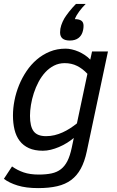

<svg xmlns="http://www.w3.org/2000/svg" viewBox="-23 -778 605 991"><path d="M424.8 3.9Q413.6 56.6 394 92.5Q374.5 128.4 344.5 150.9Q314.5 173.3 272.2 183.1Q230 192.9 173.8 192.9Q111.3 192.9 67.9 179.4Q24.4 166 -2.9 145L39.1 81.1Q66.4 100.6 99.1 111.8Q131.8 123 176.8 123Q215.3 123 243.4 116.9Q271.5 110.8 291.5 95.2Q311.5 79.6 325 53Q338.4 26.4 347.2 -15.1L357.9 -65.9Q340.8 -51.8 321.3 -39.8Q301.8 -27.8 281 -19Q260.3 -10.3 239.3 -5.1Q218.3 0 198.2 0Q155.8 0 126.2 -13.4Q96.7 -26.9 78.4 -51Q60.1 -75.2 52 -108.6Q43.9 -142.1 43.9 -182.1Q43.9 -219.7 51.8 -259.8Q59.6 -299.8 75.2 -338.1Q90.8 -376.5 113.8 -410.6Q136.7 -444.8 167 -470.7Q197.3 -496.6 234.4 -511.7Q271.5 -526.9 315.9 -526.9Q331.1 -526.9 348.1 -522.9Q365.2 -519 382.1 -511.7Q398.9 -504.4 414.8 -493.9Q430.7 -483.4 442.9 -470.2L452.1 -512.2H534.2ZM428.2 -397Q403.8 -423.3 375 -437.7Q346.2 -452.1 311 -452.1Q280.8 -452.1 255.6 -439.2Q230.5 -426.3 210.7 -404.8Q190.9 -383.3 176 -355.2Q161.1 -327.1 151.4 -296.9Q141.6 -266.6 136.7 -236.3Q131.8 -206.1 131.8 -180.2Q131.8 -125 150.9 -100.1Q169.9 -75.2 214.8 -75.2Q237.3 -75.2 258.5 -80.3Q279.8 -85.4 299.8 -94.5Q319.8 -103.5 338.4 -115.5Q356.9 -127.4 374 -141.1ZM419.4 -757.8Q400.9 -739.3 385.5 -718.5Q370.1 -697.8 363.3 -679.2Q385.7 -679.2 397 -671.1Q408.2 -663.1 408.2 -645Q408.2 -626.5 402.1 -609.6Q396 -592.8 382.3 -582Q365.2 -568.8 337.4 -568.8Q287.1 -568.8 287.1 -610.8Q287.1 -629.9 293.2 -647.9Q299.3 -666 309.1 -683.1Q318.4 -698.2 333.5 -717.5Q348.6 -736.8 369.1 -757.8Z"/></svg>

Font: Clear Sans
Style: Italic
Weight: 400
Italic angle: -12°
Foundry: Intel Corporation
Version: Version 1.00